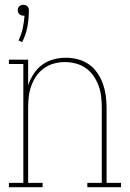

<svg xmlns="http://www.w3.org/2000/svg" viewBox="-20 -778 540 798"><path d="M72 -603 57 -610Q69 -634 74.5 -660.5Q80 -687 82 -713Q80 -713 79 -713Q78 -713 77 -713Q72 -713 68 -714.5Q64 -716 60.5 -719Q57 -722 55.5 -726.5Q54 -731 54 -736Q54 -740 55.5 -744.5Q57 -749 60.5 -752Q64 -755 68 -756.5Q72 -758 77 -758Q82 -758 86 -756.5Q90 -755 93.5 -752Q97 -749 98.5 -744.5Q100 -740 100 -736Q100 -701 94 -667.5Q88 -634 72 -603ZM17 0V-18H77V-512H17V-530H97V-423Q105 -448 119.5 -470.5Q134 -493 155 -508.5Q176 -524 201.5 -531Q227 -538 254 -538Q279 -538 304 -531.5Q329 -525 349.5 -510.5Q370 -496 384.5 -475Q399 -454 407.5 -430Q416 -406 419.5 -380.5Q423 -355 423 -330V-18H483V0H343V-18H403V-330Q403 -353 400.5 -376Q398 -399 390 -421Q382 -443 369 -462Q356 -481 337 -494.5Q318 -508 295.5 -514Q273 -520 250 -520Q227 -520 204.5 -514Q182 -508 163 -494.5Q144 -481 131 -462Q118 -443 110 -421Q102 -399 99.5 -376Q97 -353 97 -330V-18H157V0Z"/></svg>

Font: Iosevka Slab Thin
Style: Regular
Weight: 100
Monospace: yes
Designer: Belleve Invis
Foundry: Belleve Invis
Version: Version 11.1.0; ttfautohint (v1.8.3)